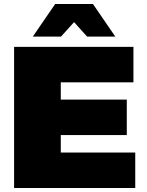

<svg xmlns="http://www.w3.org/2000/svg" viewBox="-20 -934 730 954"><path d="M348 -824 413 -752H553L442 -914H254L143 -752H283ZM282 -176V-263H610V-439H282V-525H643V-701H50V0H652V-176Z"/></svg>

Font: Montserrat arm Black
Style: Regular
Weight: 900
Designer: Julieta Ulanovsky
Foundry: Julieta Ulanovsky
Version: Version 6.000;PS 006.000;hotconv 1.0.88;makeotf.lib2.5.64775